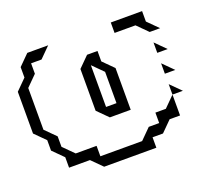

<svg xmlns="http://www.w3.org/2000/svg" viewBox="-99 -614 839 778"><g transform="rotate(-20 321.0 -225.0)"><path d="M450 -450V-495H585V-450L630 -405H585L540 -450ZM585 -315V-360L630 -315ZM360 -180V-315L315 -360V-180ZM90 0V-45L45 -90V-135L0 -180V-360L45 -405V-450L90 -495H180L135 -450H90V-405L45 -360V-180L90 -135V-90L135 -45H225V0H405L450 -45H495V-90H540L585 -135V-45H540L495 0H450V45H225L180 0ZM585 -225V-270L630 -225ZM585 -135V-180L630 -135ZM270 -180V-360L315 -405H360V-360L405 -315V-135H315Z"/></g></svg>

Font: Rubik Iso
Style: Regular
Weight: 400
Designer: Hubert and Fischer, NaN
Foundry: Hubert and Fischer, NaN
Version: Version 2.200